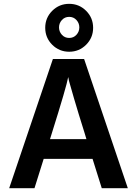

<svg xmlns="http://www.w3.org/2000/svg" viewBox="-20 -982 714 1002"><path d="M379 -877.5Q364 -894 341 -894Q318 -894 303 -877.5Q288 -861 288 -839Q288 -817 303 -800.5Q318 -784 341 -784Q364 -784 379 -800.5Q394 -817 394 -839Q394 -861 379 -877.5ZM429.5 -748.5Q393 -712 341 -712Q289 -712 252.5 -748.5Q216 -785 216 -837Q216 -889 252.5 -925.5Q289 -962 341 -962Q393 -962 429.5 -925.5Q466 -889 466 -837Q466 -785 429.5 -748.5ZM241 -256H431L422 -286Q388 -394 366.5 -467.5Q345 -541 340 -560L336 -580Q327 -530 250 -285ZM511 0 463 -153H208L160 0H28L256 -674H419L647 0Z"/></svg>

Font: Hind SemiBold
Style: Regular
Weight: 600
Designer: Manushi Parikh, Satya Rajpurohit
Foundry: Indian Type Foundry
Version: Version 2.001;PS 1.0;hotconv 1.0.79;makeotf.lib2.5.61930; tt